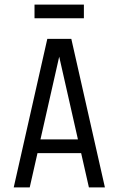

<svg xmlns="http://www.w3.org/2000/svg" viewBox="-20 -820 519 840"><path d="M187 -650H292L439 0H369L335 -150H144L110 0H40ZM239 -572 157 -210H321ZM131 -740V-800H347V-740Z"/></svg>

Font: Unica One
Style: Regular
Weight: 400
Designer: Eduardo Rodriguez Tunni
Foundry: Eduardo Rodriguez Tunni
Version: Version 1.001